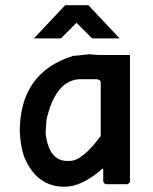

<svg xmlns="http://www.w3.org/2000/svg" viewBox="-20 -710 590 740"><path d="M481 -498V-10.3Q481 -5.4 471.2 0H388.2Q383.3 0 377.9 -10.3V-59.6H374.5Q295.9 9.8 228.5 9.8Q120.6 9.8 72.8 -106.4Q59.6 -142.6 56.2 -202.6Q56.2 -430.7 261.7 -494.6Q269 -494.6 324.7 -501Q353 -498 368.2 -498ZM155.8 -195.8Q168.5 -89.8 238.8 -89.8H248.5Q297.4 -89.8 368.2 -186V-395Q364.7 -404.8 348.1 -404.8H292Q195.3 -404.8 159.2 -249ZM320.8 -689.9 440.9 -562H335L274.9 -622.1L214.8 -562H110.8L231 -689.9ZM0 -496.1Z"/></svg>

Font: Code New Roman
Style: Bold
Weight: 700
Monospace: yes
Designer: Sam Radian
Foundry: Code New Roman
Version: Version 1.508 October 19, 2014